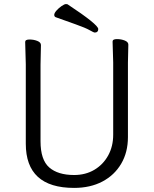

<svg xmlns="http://www.w3.org/2000/svg" viewBox="-20 -900 750 938"><path d="M342 18Q106 18 106 -198V-586L103 -695Q103 -707 124 -707Q145 -707 162.5 -700Q180 -693 180 -680L178 -584V-210Q178 -119 220.5 -82Q263 -45 342 -45Q398 -45 441 -70.5Q484 -96 508.5 -140.5Q533 -185 533 -242V-595L530 -697Q530 -709 551 -709Q572 -709 589.5 -702Q607 -695 607 -682L605 -594V-230Q605 -156 572 -100Q539 -44 480 -13Q421 18 342 18ZM443 -741Q438 -741 418 -752.5Q398 -764 350 -781Q302 -798 252 -816Q245 -819 245 -827.5Q245 -836 256 -848.5Q267 -861 281 -870.5Q295 -880 301.5 -880Q308 -880 310 -879Q460 -780 460 -758Q460 -741 443 -741Z"/></svg>

Font: LXGW WenKai TC
Style: Regular
Weight: 400
Designer: LXGW / Fontworks Inc.
Foundry: LXGW / Fontworks Inc.
Version: Version 1.330